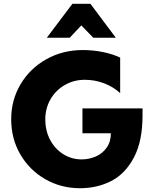

<svg xmlns="http://www.w3.org/2000/svg" viewBox="-20 -979 811 1013"><path d="M411 -138Q358 -138 314 -165.5Q270 -193 244.5 -241Q219 -289 219 -350Q219 -407 246 -454.5Q273 -502 321 -530Q369 -558 427 -558Q480 -558 528 -540Q576 -522 614 -488V-675Q575 -694 522.5 -704.5Q470 -715 417 -715Q311 -715 224.5 -666.5Q138 -618 88.5 -534.5Q39 -451 39 -350Q39 -247 87.5 -164Q136 -81 219 -33.5Q302 14 402 14Q493 14 567 -24Q641 -62 686.5 -148Q732 -234 732 -370V-407H415V-276H565Q565 -231 542.5 -199.5Q520 -168 484.5 -153Q449 -138 411 -138ZM457 -959H362L227 -780H348L409 -845L472 -780H591Z"/></svg>

Font: Geom ExtraBold
Style: Bold
Weight: 800
Version: Version 1.102